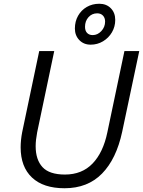

<svg xmlns="http://www.w3.org/2000/svg" viewBox="-20 -987 762 1023"><path d="M98 -282 189 -715H269L178 -282Q174 -260 172 -242.5Q170 -225 170 -208Q170 -136 206.5 -96.5Q243 -57 326 -57Q417 -57 473.5 -116Q530 -175 552 -282L643 -715H722L631 -285Q600 -140 523.5 -62Q447 16 324 16Q211 16 150.5 -41Q90 -98 90 -202Q90 -221 92 -241Q94 -261 98 -282ZM509 -967Q547 -967 570.5 -943Q594 -919 594 -881Q594 -845 576.5 -815Q559 -785 529 -767Q499 -749 463 -749Q426 -749 402.5 -773.5Q379 -798 379 -835Q379 -873 396 -903Q413 -933 442.5 -950Q472 -967 509 -967ZM498 -916Q470 -916 451.5 -895.5Q433 -875 433 -844Q433 -823 444 -811.5Q455 -800 474 -800Q500 -800 520 -821.5Q540 -843 540 -872Q540 -892 528.5 -904Q517 -916 498 -916Z"/></svg>

Font: Wix Madefor Text
Style: Italic
Weight: 400
Italic angle: -12°
Designer: Dalton Maag Ltd
Foundry: Dalton Maag Ltd
Version: Version 3.100